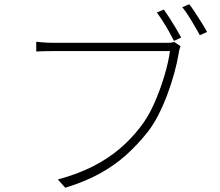

<svg xmlns="http://www.w3.org/2000/svg" viewBox="-20 -867 1040 906"><path d="M753 -822Q764 -807 779.5 -783Q795 -759 809.5 -734.5Q824 -710 835 -690L801 -674Q791 -694 777 -719Q763 -744 747.5 -768Q732 -792 720 -808ZM873 -847Q885 -832 900 -809Q915 -786 930.5 -761.5Q946 -737 957 -716L923 -701Q906 -732 883 -770.5Q860 -809 840 -833ZM832 -649Q829 -641 827 -634.5Q825 -628 823 -614Q816 -572 802.5 -522.5Q789 -473 770 -422Q751 -371 727 -324Q703 -277 675 -242Q629 -184 575 -135.5Q521 -87 451.5 -48.5Q382 -10 288 19L253 -20Q348 -46 418.5 -82Q489 -118 543.5 -164Q598 -210 641 -266Q679 -314 707.5 -378.5Q736 -443 755.5 -508.5Q775 -574 782 -626Q768 -626 726 -626Q684 -626 626 -626Q568 -626 504.5 -626Q441 -626 383.5 -626Q326 -626 286 -626Q246 -626 235 -626Q209 -626 189.5 -625.5Q170 -625 151 -624V-670Q164 -669 177 -667.5Q190 -666 205 -665.5Q220 -665 236 -665Q244 -665 275.5 -665Q307 -665 352.5 -665Q398 -665 451 -665Q504 -665 556.5 -665Q609 -665 654 -665Q699 -665 729.5 -665Q760 -665 768 -665Q776 -665 784 -665.5Q792 -666 802 -669Z"/></svg>

Font: Noto Sans SC ExtraLight
Style: Regular
Weight: 250
Designer: Ryoko NISHIZUKA 西塚涼子 (kana, bopomofo & ideographs); Paul D. Hunt (Latin, Greek & Cyrillic); Sandoll Communications 산돌커뮤니
Foundry: Adobe
Version: Version 2.004-H2;hotconv 1.0.118;makeotfexe 2.5.65603